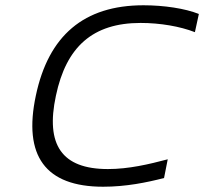

<svg xmlns="http://www.w3.org/2000/svg" viewBox="-20 -699 774 728"><path d="M719 -577 734 -646C682 -667 601 -679 524 -679C298 -679 164 -564 116 -337C67 -108 152 9 371 9C458 9 536 -7 602 -24L616 -95C544 -76 468 -58 389 -58C214 -58 152 -150 192 -336C231 -522 332 -612 513 -612C587 -612 663 -599 719 -577Z"/></svg>

Font: LT Wave Text Light Italic
Style: Regular
Weight: 300
Designer: Daniel Lyons
Version: Version 2.5 (Glyphs App)